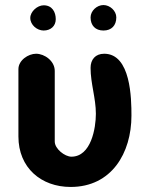

<svg xmlns="http://www.w3.org/2000/svg" viewBox="-20 -734 585 761"><path d="M123 -521C92 -521 53 -495 53 -460V-193C53 -69 143 7 260 7C422 7 501 -127 501 -276C501 -342 499 -521 393 -521C358 -521 339 -498 339 -465C339 -403 360 -345 360 -283C360 -226 341 -113 263 -113C237 -113 197 -144 197 -173V-453C197 -492 157 -521 123 -521ZM100 -663C100 -635 127 -613 153 -613C180 -613 201 -630 201 -658C201 -686 187 -713 153 -713C128 -713 100 -688 100 -663ZM339 -665C339 -633 358 -613 390 -613C422 -613 441 -633 441 -665C441 -691 416 -714 390 -714C364 -714 339 -691 339 -665Z"/></svg>

Font: Asimov Print
Style: Regular
Weight: 500
Designer: Google
Version: Version 2.000980: 2014